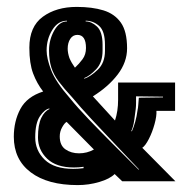

<svg xmlns="http://www.w3.org/2000/svg" viewBox="-20 -525 548 556"><path d="M205 11Q118 11 69 -26Q20 -63 20 -129Q20 -174 39 -209.5Q58 -245 105 -260Q87 -283 76 -312Q65 -341 65 -387Q65 -448 104 -476.5Q143 -505 202 -505Q247 -505 279.5 -495Q312 -485 330 -459.5Q348 -434 348 -385Q348 -345 321 -309.5Q294 -274 249 -246L313 -176Q322 -203 322 -236V-286H487V-204H433Q434 -189 427.5 -165.5Q421 -142 411 -122.5Q401 -103 392 -97L488 0H334L312 -21Q298 -7 267.5 2Q237 11 205 11ZM381 -34H383Q364 -54 345 -74Q326 -94 308 -113L244 -181Q228 -198 214.5 -213.5Q201 -229 190 -242Q165 -269 150 -289Q135 -309 128.5 -330Q122 -351 122 -379Q122 -410 137 -436.5Q152 -463 174 -463V-465Q148 -465 131.5 -438.5Q115 -412 115 -379Q115 -356 128 -322Q141 -288 183 -240Q204 -214 237.5 -179Q271 -144 303 -112Q322 -93 341.5 -73.5Q361 -54 381 -34ZM224 -297Q242 -303 263 -323Q284 -343 284 -378V-395Q284 -435 267 -450Q250 -465 228 -465V-463Q245 -463 261 -448Q277 -433 277 -395V-378Q277 -344 258.5 -324.5Q240 -305 224 -299ZM197 -329Q209 -340 219 -353.5Q229 -367 229 -386Q229 -424 204 -424Q191 -424 183.5 -412.5Q176 -401 176 -384Q176 -372 181 -357Q184 -350 188 -343Q192 -336 197 -329ZM360 -145H362Q367 -156 371.5 -172Q376 -188 378 -204Q380 -213 380.5 -222.5Q381 -232 382 -242L452 -243V-245L374 -246Q374 -236 374 -227Q374 -218 373 -209Q371 -193 368.5 -175.5Q366 -158 360 -145ZM222 -38V-42Q215 -41 208 -40.5Q201 -40 194 -40Q143 -40 116.5 -65.5Q90 -91 90 -127Q90 -164 99.5 -183.5Q109 -203 123 -209V-211Q109 -208 96 -189Q82 -169 82 -127Q82 -89 109.5 -62.5Q137 -36 192 -36Q199 -36 206.5 -36.5Q214 -37 222 -38ZM209 -81Q232 -81 252 -92L173 -172Q167 -169 160 -156.5Q153 -144 153 -130Q153 -104 169.5 -92.5Q186 -81 209 -81Z"/></svg>

Font: Alumni Sans Inline One
Style: Regular
Weight: 400
Designer: Robert E. Leuschke
Foundry: Robert E. Leuschke
Version: Version 1.100; ttfautohint (v1.8.3)